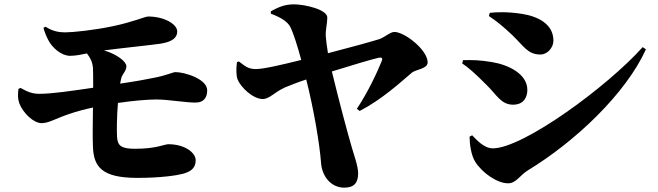

<svg xmlns="http://www.w3.org/2000/svg" viewBox="-20 -807 3030 884"><path d="M65 -398C62 -371 61 -354 69 -331C86 -287 134 -240 172 -240C204 -240 231 -259 295 -281C332 -294 371 -304 408 -312C407 -244 406 -173 408 -129C412 -39 449 12 612 12C726 12 796 0 823 -7C854 -16 881 -30 881 -69C881 -104 831 -143 755 -143C737 -143 700 -122 602 -122C538 -122 522 -136 519 -175C517 -206 518 -272 523 -333C591 -343 658 -349 700 -349C757 -349 842 -333 885 -335C916 -336 934 -356 934 -391C934 -444 829 -475 788 -475C777 -475 749 -461 695 -450C663 -443 602 -432 533 -422L538 -446C543 -467 562 -480 562 -502C562 -522 522 -556 459 -575C544 -586 680 -600 720 -606C777 -615 796 -636 796 -662C796 -695 738 -731 662 -731C648 -731 594 -706 498 -686C412 -668 316 -658 279 -658C250 -658 220 -664 190 -684L180 -679C185 -660 192 -643 202 -623C221 -586 263 -550 303 -550C328 -550 356 -556 380 -561C395 -543 406 -521 408 -494C409 -477 409 -444 409 -403C313 -389 220 -375 161 -375C128 -375 105 -385 75 -402Z M1080 -524 1071 -521C1067 -493 1067 -459 1074 -441C1088 -406 1144 -351 1190 -351C1220 -351 1240 -380 1291 -404C1313 -413 1350 -428 1390 -441C1425 -303 1452 -141 1458 -59C1462 5 1504 57 1565 57C1609 57 1629 36 1629 -9C1629 -42 1609 -96 1601 -124C1580 -196 1541 -341 1508 -478C1596 -505 1684 -532 1723 -541C1737 -544 1743 -540 1738 -527C1719 -479 1674 -382 1623 -306L1636 -296C1740 -350 1825 -429 1877 -473C1897 -488 1949 -490 1949 -520C1949 -576 1845 -659 1796 -660C1777 -660 1752 -636 1727 -627C1696 -617 1580 -585 1490 -562C1485 -593 1481 -623 1480 -639C1478 -668 1487 -700 1487 -726C1487 -764 1381 -787 1334 -787C1287 -787 1259 -772 1227 -755V-744C1268 -729 1303 -709 1316 -684C1331 -655 1350 -594 1367 -531C1283 -510 1194 -489 1158 -489C1120 -489 1106 -505 1080 -524Z M2231 -733C2265 -711 2298 -684 2339 -645C2392 -594 2410 -556 2468 -556C2501 -556 2528 -588 2528 -620C2528 -698 2454 -732 2384 -743C2314 -754 2266 -751 2235 -748ZM2939 -590C2774 -406 2388 -124 2249 -124C2207 -124 2172 -166 2154 -184L2142 -178C2142 -145 2149 -92 2168 -62C2201 -10 2270 37 2319 37C2357 37 2372 1 2411 -23C2628 -155 2861 -375 2954 -580ZM2108 -515C2133 -499 2171 -466 2220 -416C2265 -373 2286 -325 2342 -325C2395 -325 2408 -364 2408 -393C2408 -466 2323 -508 2246 -521C2189 -531 2148 -531 2112 -530Z"/></svg>

Font: Source Han Serif KR Heavy
Style: Regular
Weight: 900
Designer: Ryoko NISHIZUKA 西塚涼子 (kana & ideographs); Frank Grießhammer (Latin, Greek & Cyrillic); Wenlong ZHANG 张文龙 (bopomofo); San
Foundry: Adobe
Version: Version 2.001;hotconv 1.1.0;makeotfexe 2.6.0